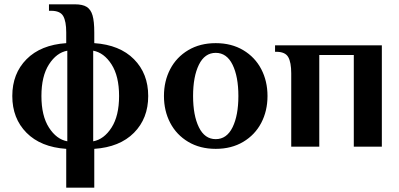

<svg xmlns="http://www.w3.org/2000/svg" viewBox="-20 -680 1850 890"><path d="M287 10Q169 2 103 -64.5Q37 -131 37 -235Q37 -339 103 -405.5Q169 -472 287 -480V-530Q287 -581 273 -605.5Q259 -630 217 -630H207V-660H327Q363 -660 382 -648Q401 -636 409 -608.5Q417 -581 417 -530V-480Q535 -472 601 -405.5Q667 -339 667 -235Q667 -131 601 -64.5Q535 2 417 10V190H287ZM292 -445Q242 -436 207 -381.5Q172 -327 172 -235Q172 -143 207 -88.5Q242 -34 292 -25ZM532 -235Q532 -327 497 -381.5Q462 -436 412 -445V-25Q462 -34 497 -88.5Q532 -143 532 -235Z M740 -235Q740 -304 769 -359.5Q798 -415 852.5 -447.5Q907 -480 980 -480Q1053 -480 1107.5 -447.5Q1162 -415 1191 -359.5Q1220 -304 1220 -235Q1220 -166 1191 -110.5Q1162 -55 1107.5 -22.5Q1053 10 980 10Q907 10 852.5 -22.5Q798 -55 769 -110.5Q740 -166 740 -235ZM1085 -235Q1085 -325 1058 -380Q1031 -435 980 -435Q929 -435 902 -380Q875 -325 875 -235Q875 -145 902 -90Q929 -35 980 -35Q1031 -35 1058 -90Q1085 -145 1085 -235Z M1330 -340Q1330 -391 1316 -415.5Q1302 -440 1260 -440H1255V-470H1750V0H1620V-425H1460V0H1330Z"/></svg>

Font: Philosopher
Style: Bold
Weight: 700
Designer: Jovanny Lemonad
Foundry: Jovanny Lemonad
Version: Version 2.000